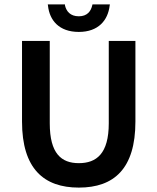

<svg xmlns="http://www.w3.org/2000/svg" viewBox="-20 -840 715 872"><path d="M338 12C498 12 595 -74 595 -288V-654H474V-280C474 -142 418 -99 338 -99C259 -99 206 -142 206 -280V-654H80V-288C80 -74 179 12 338 12ZM478 -814 479 -820H400L399 -816C393 -789 376 -766 338 -766C299 -766 281 -789 275 -816V-820H197L198 -814C205 -748 248 -695 338 -695C427 -695 470 -748 478 -814Z"/></svg>

Font: Falling Sky
Style: Med
Weight: 500
Designer: Paul D. Hunt
Foundry: Adobe Systems Incorporated
Version: Version 1.02